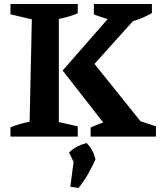

<svg xmlns="http://www.w3.org/2000/svg" viewBox="-20 -678 802 953"><path d="M32 0V-46Q56 -56 79.5 -62.5Q103 -69 127 -74L138 -582L32 -607V-658H366V-612Q345 -603 321 -596Q297 -589 272 -584V-72L366 -51V0ZM430 0V-45Q475 -66 521.5 -79Q568 -92 614 -97L754 -51V0ZM582 -560 446 -606V-658H734V-613Q697 -592 659 -579Q621 -566 582 -560ZM406 -313 411 -408 696 -53V-10H539L291 -328L571 -648H673V-610ZM329 249 349 97 454 113Q438 149 417.5 185Q397 221 370 255ZM362 161 323 79Q342 60 364 49Q386 38 410 32Q427 49 437.5 68.5Q448 88 454 113Z"/></svg>

Font: Piazzolla 24pt
Style: Bold
Weight: 700
Designer: Juan Pablo del Peral
Foundry: Huerta Tipografica
Version: Version 2.005